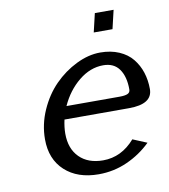

<svg xmlns="http://www.w3.org/2000/svg" viewBox="-73 -665 649 738"><g transform="rotate(-10 252.0 -296.5)"><path d="M73.2 0ZM346.2 -603H419.4L402.3 -530.3H329.1ZM503.9 -278.8Q503.9 -220.2 412.1 -220.2H160.2Q153.8 -190.9 153.8 -166Q153.8 -107.4 187.5 -73.7Q221.2 -40 279.8 -40Q351.6 -40 403.8 -100.1L459 -77.1Q418 -37.1 365.5 -13.7Q313 9.8 253.9 9.8Q171.4 9.8 122.3 -35.4Q73.2 -80.6 73.2 -158.2Q73.2 -216.3 97.4 -271Q121.6 -325.7 159.9 -364.5Q198.2 -403.3 246.1 -426.8Q293.9 -450.2 339.8 -450.2Q380.9 -450.2 413.1 -436.3Q445.3 -422.4 464.8 -398.2Q484.4 -374 494.1 -343.8Q503.9 -313.5 503.9 -278.8ZM176.8 -270H383.8Q405.8 -270 415.8 -274.7Q425.8 -279.3 425.8 -291Q425.8 -341.3 405 -370.6Q384.3 -399.9 342.8 -399.9Q292 -399.9 247.3 -363.5Q202.6 -327.1 176.8 -270Z"/></g></svg>

Font: Pfennig
Style: Italic
Weight: 500
Italic angle: -13°
Version: Version 20120410 ; ttfautohint (v0.8)